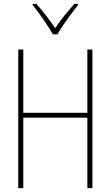

<svg xmlns="http://www.w3.org/2000/svg" viewBox="-20 -969 570 989"><path d="M74 0V-714H100V-388H430V-714H456V0H430V-363H100V0ZM253 -792Q240 -814 221.5 -842Q203 -870 183.5 -897Q164 -924 148 -943V-949H167Q192 -922 218 -888Q244 -854 264 -824Q284 -854 310 -886.5Q336 -919 363 -949H382V-943Q365 -922 345 -895Q325 -868 306.5 -841Q288 -814 276 -792Z"/></svg>

Font: Noto Sans Mono Condensed Thin
Style: Regular
Weight: 100
Width: 3
Designer: Monotype Design Team
Foundry: Monotype Imaging Inc.
Version: Version 2.014; ttfautohint (v1.8.4.7-5d5b)